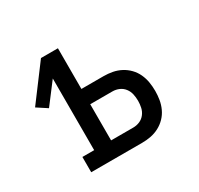

<svg xmlns="http://www.w3.org/2000/svg" viewBox="-117 -662 834 805"><g transform="rotate(-30 300.0 -260.0)"><path d="M110 0V-74H167V-421L91 -321L42 -353L167 -520H249V-323H356Q378 -323 399 -319Q420 -315 439 -305Q458 -295 473 -279.5Q488 -264 497 -244.5Q506 -225 509.5 -204Q513 -183 513 -161Q513 -140 509.5 -119Q506 -98 497 -78.5Q488 -59 473 -43.5Q458 -28 439 -18Q420 -8 399 -4Q378 0 356 0ZM356 -74Q373 -74 388 -80.5Q403 -87 413 -100Q423 -113 426.5 -129Q430 -145 430 -161Q430 -178 426.5 -194Q423 -210 413 -223Q403 -236 388 -242.5Q373 -249 356 -249H249V-74Z"/></g></svg>

Font: Iosevka HT Extended
Style: Regular
Weight: 400
Width: 7
Monospace: yes
Designer: Belleve Invis
Foundry: Belleve Invis
Version: Version 32.3.0; ttfautohint (v1.8.4)